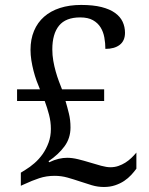

<svg xmlns="http://www.w3.org/2000/svg" viewBox="-20 -744 599 774"><path d="M244.1 -336.9Q251.5 -312 257.8 -286.1Q264.2 -260.3 264.2 -230Q264.2 -187 240 -154.1Q215.8 -121.1 175.8 -94.2L178.2 -89.8Q198.7 -99.6 216.6 -103.8Q234.4 -107.9 251 -107.9Q271 -107.9 294.9 -102.1Q318.8 -96.2 342.5 -88.9Q366.2 -81.5 387.9 -75.7Q409.7 -69.8 424.8 -69.8Q442.4 -69.8 457.3 -75Q472.2 -80.1 485.4 -88.4Q498.5 -96.7 509.5 -107.2Q520.5 -117.7 529.8 -128.9V-64Q521 -51.8 508.8 -38.6Q496.6 -25.4 480.5 -14.6Q464.4 -3.9 444.1 2.9Q423.8 9.8 398.9 9.8Q374 9.8 350.1 2.7Q326.2 -4.4 301.8 -12.7Q277.3 -21 252.2 -28.1Q227.1 -35.2 200.2 -35.2Q167 -35.2 138.2 -25.6Q109.4 -16.1 77.1 -1L64 4.9V-47.9L82 -59.1Q100.6 -70.3 118.9 -86.2Q137.2 -102.1 151.9 -122.8Q166.5 -143.6 175.8 -168.9Q185.1 -194.3 185.1 -224.1Q185.1 -253.4 177.7 -281.5Q170.4 -309.6 160.2 -336.9H48.8V-383.8H141.1Q134.3 -399.4 127.4 -418.5Q120.6 -437.5 115.2 -458.3Q109.9 -479 106.4 -500.7Q103 -522.5 103 -543Q103 -585.9 117.2 -619.6Q131.3 -653.3 157.7 -676.5Q184.1 -699.7 221.9 -711.9Q259.8 -724.1 307.1 -724.1Q355.5 -724.1 389.2 -715.6Q422.9 -707 443.8 -691.9Q464.8 -676.8 474.4 -656.2Q483.9 -635.7 483.9 -611.8Q483.9 -579.6 462.6 -563.2Q441.4 -546.9 404.8 -546.9Q404.8 -570.3 400.6 -593Q396.5 -615.7 385.5 -633.5Q374.5 -651.4 354.7 -662.6Q335 -673.8 303.2 -673.8Q245.1 -673.8 218 -640.6Q190.9 -607.4 190.9 -544.9Q190.9 -521.5 194.8 -499Q198.7 -476.6 204.6 -455.8Q210.4 -435.1 217.3 -416.7Q224.1 -398.4 230 -383.8H399.9V-336.9Z"/></svg>

Font: Noto Serif
Style: Regular
Weight: 400
Designer: Monotype Design team
Foundry: Monotype Imaging Inc.
Version: Version 1.02